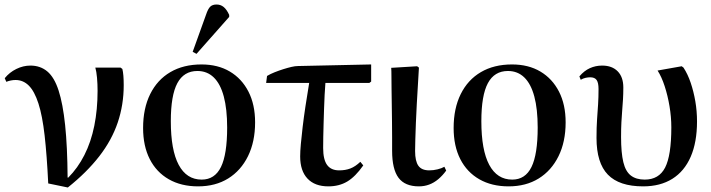

<svg xmlns="http://www.w3.org/2000/svg" viewBox="-20 -813 3157 852"><path d="M281 19 194 1Q188 -124 178 -212Q168 -300 150.5 -354Q133 -408 108 -433Q83 -458 49 -458Q29 -458 8 -450L1 -466Q22 -492 52.5 -507Q83 -522 115 -522Q159 -522 190 -496Q221 -470 240 -411.5Q259 -353 269 -258Q279 -163 280 -25H283Q325 -67 354.5 -125Q384 -183 398.5 -255Q413 -327 413 -410Q413 -440 410.5 -468Q408 -496 403 -513H515L523 -507Q526 -495 527.5 -477Q529 -459 529 -435Q529 -348 502.5 -269.5Q476 -191 420.5 -119.5Q365 -48 281 19Z M859 14Q784 14 729 -17.5Q674 -49 644.5 -107Q615 -165 615 -245Q615 -332 646.5 -395.5Q678 -459 736 -493Q794 -527 874 -527Q947 -527 1000 -495.5Q1053 -464 1082.5 -406.5Q1112 -349 1112 -270Q1112 -184 1080.5 -120Q1049 -56 992.5 -21Q936 14 859 14ZM875 -16Q933 -16 960.5 -72Q988 -128 988 -247Q988 -329 973 -385Q958 -441 928.5 -469.5Q899 -498 856 -498Q796 -498 767 -444Q738 -390 738 -275Q738 -147 773 -81.5Q808 -16 875 -16ZM852 -574 835 -583 894 -747Q903 -774 913 -783.5Q923 -793 941 -793Q959 -793 972.5 -782Q986 -771 997 -747V-738Z M1437 14Q1377 14 1344.5 -20.5Q1312 -55 1312 -119Q1312 -141 1315 -174Q1318 -207 1323 -249.5Q1328 -292 1335.5 -341.5Q1343 -391 1352 -445H1161L1165 -476Q1180 -485 1199 -492.5Q1218 -500 1237 -506Q1256 -512 1273 -516Q1290 -520 1303 -520L1627 -527V-451L1619 -445H1424Q1422 -421 1420.5 -391.5Q1419 -362 1418 -330Q1417 -298 1416 -266Q1415 -234 1414.5 -205.5Q1414 -177 1414 -156Q1414 -105 1431.5 -81Q1449 -57 1485 -57Q1513 -57 1535 -65.5Q1557 -74 1579 -95L1592 -79Q1557 -29 1521 -7.5Q1485 14 1437 14Z M1839 14Q1777 14 1748.5 -24Q1720 -62 1720 -144Q1720 -169 1720 -202.5Q1720 -236 1719.5 -273.5Q1719 -311 1718.5 -348.5Q1718 -386 1717.5 -418.5Q1717 -451 1717 -475.5Q1717 -500 1716 -512L1831 -519L1839 -513Q1837 -478 1834.5 -436.5Q1832 -395 1829.5 -351.5Q1827 -308 1825.5 -267.5Q1824 -227 1823 -194.5Q1822 -162 1822 -143Q1822 -98 1836.5 -77.5Q1851 -57 1885 -57Q1903 -57 1921.5 -61.5Q1940 -66 1952 -73L1960 -56Q1944 -34 1925 -18Q1906 -2 1884.5 6Q1863 14 1839 14Z M2237 14Q2162 14 2107 -17.5Q2052 -49 2022.5 -107Q1993 -165 1993 -245Q1993 -332 2024.5 -395.5Q2056 -459 2114 -493Q2172 -527 2252 -527Q2325 -527 2378 -495.5Q2431 -464 2460.5 -406.5Q2490 -349 2490 -270Q2490 -184 2458.5 -120Q2427 -56 2370.5 -21Q2314 14 2237 14ZM2253 -16Q2311 -16 2338.5 -72Q2366 -128 2366 -247Q2366 -329 2351 -385Q2336 -441 2306.5 -469.5Q2277 -498 2234 -498Q2174 -498 2145 -444Q2116 -390 2116 -275Q2116 -147 2151 -81.5Q2186 -16 2253 -16Z M2834 14Q2728 14 2677.5 -38Q2627 -90 2627 -201Q2627 -249 2629.5 -284Q2632 -319 2634 -350Q2636 -381 2636 -418Q2636 -446 2627.5 -458Q2619 -470 2599 -470Q2589 -470 2578 -467.5Q2567 -465 2557 -459L2551 -474Q2572 -499 2597.5 -510.5Q2623 -522 2652 -522Q2696 -522 2721 -496.5Q2746 -471 2746 -425Q2746 -396 2744.5 -371.5Q2743 -347 2741 -323Q2739 -299 2737.5 -271Q2736 -243 2736 -205Q2736 -135 2746 -93.5Q2756 -52 2779.5 -34Q2803 -16 2841 -16Q2904 -16 2931.5 -69.5Q2959 -123 2959 -248Q2959 -294 2951 -341.5Q2943 -389 2929.5 -430.5Q2916 -472 2898 -500L3005 -519L3013 -513Q3032 -484 3045 -445.5Q3058 -407 3065.5 -363.5Q3073 -320 3073 -274Q3073 -182 3045 -117.5Q3017 -53 2963.5 -19.5Q2910 14 2834 14Z"/></svg>

Font: Literata 60pt Medium
Style: Regular
Weight: 500
Designer: Latin by Veronika Burian and Jose Scaglione. Greek by Irene Vlachou. Cyrillic by Vera Evstafieva.
Foundry: TypeTogether
Version: Version 3.103;gftools[0.9.29]